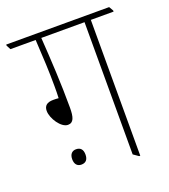

<svg xmlns="http://www.w3.org/2000/svg" viewBox="-139 -709 705 801"><g transform="rotate(-20 214.0 -308.5)"><path d="M108 -219C133 -219 140 -241 140 -284C140 -391 134 -495 127 -598H319V-11L342 5H347V-598H448V-603L437 -622H-20V-617L-10 -598H102C107 -516 110 -452 110 -390C110 -374 110 -353 109 -337C101 -338 92 -338 85 -338C58 -338 44 -327 44 -304C44 -270 78 -219 108 -219ZM104 -44C124 -44 134 -56 134 -78C134 -100 124 -112 104 -112C86 -112 75 -100 75 -78C75 -56 86 -44 104 -44Z"/></g></svg>

Font: Noto Serif Devanagari Condensed Thin
Style: Regular
Weight: 100
Width: 3
Designer: Universal Thirst, Indian Type Foundry and the Monotype Design Team
Foundry: Monotype Imaging Inc.
Version: Version 2.004